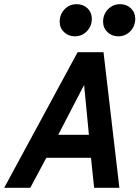

<svg xmlns="http://www.w3.org/2000/svg" viewBox="-57 -900 668 920"><path d="M-37 0 315 -650H439L515 0H394L379 -144H165L88 0ZM222 -254H369L346 -493ZM302 -726Q271 -726 250 -746Q229 -766 229 -796Q229 -831 252.5 -855.5Q276 -880 310 -880Q342 -880 362.5 -860Q383 -840 383 -810Q383 -775 359.5 -750.5Q336 -726 302 -726ZM510 -726Q479 -726 458 -746Q437 -766 437 -796Q437 -831 460.5 -855.5Q484 -880 518 -880Q550 -880 570.5 -860Q591 -840 591 -810Q591 -775 567.5 -750.5Q544 -726 510 -726Z"/></svg>

Font: Sometype Mono
Style: Bold Italic
Weight: 700
Italic angle: -12°
Monospace: yes
Designer: Ryoichi Tsunekawa
Foundry: Dharma Type
Version: Version 1.000; ttfautohint (v1.8.3)